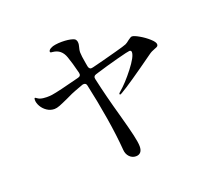

<svg xmlns="http://www.w3.org/2000/svg" viewBox="-129 -923 1258 1126"><g transform="rotate(-20 500.0 -360.0)"><path d="M879 -545Q879 -537 874 -533Q869 -529 857 -525Q834 -517 818 -505Q644 -380 588 -348Q578 -342 575 -342Q571 -342 571 -347Q571 -351 580 -358Q624 -395 674 -459.5Q724 -524 724 -552Q724 -564 712 -564Q703 -564 632.5 -545.5Q562 -527 484 -503Q463 -497 468 -477Q493 -363 532 -225Q556 -138 567 -90Q578 -42 578 -18Q578 6 567.5 18Q557 30 538 30Q515 30 498.5 13Q482 -4 480 -31Q473 -123 454.5 -236Q436 -349 412 -457Q409 -473 394 -473Q389 -473 386 -472Q323 -449 310 -443Q300 -439 276 -427Q237 -409 217.5 -401.5Q198 -394 184 -394Q159 -394 138 -408Q117 -422 105 -443Q93 -464 93 -483Q93 -495 98 -495Q100 -495 107.5 -489.5Q115 -484 123 -481Q141 -475 165 -475Q186 -475 198 -477Q239 -483 376 -519Q396 -524 391 -545Q374 -613 360 -652Q341 -707 288 -712Q286 -712 279 -713Q272 -714 272 -719Q272 -729 286 -737Q300 -745 317 -747Q336 -750 357 -750Q399 -750 426 -741Q447 -735 447 -710Q447 -701 444 -690Q441 -679 440 -673Q438 -663 438 -654Q438 -634 447 -584L451 -562Q453 -552 459.5 -547.5Q466 -543 476 -546L481 -547L548 -564Q578 -572 634 -587Q690 -602 704 -608Q715 -613 729 -625Q747 -639 755 -639Q768 -639 798.5 -621.5Q829 -604 854 -581.5Q879 -559 879 -545Z"/></g></svg>

Font: Shippori Mincho B1 Medium
Style: Regular
Weight: 500
Designer: FONTDASU
Foundry: FONTDASU / Google Inc. / but / Adobe
Version: Version 3.110; ttfautohint (v1.8.3)